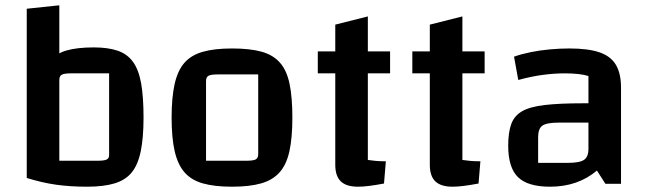

<svg xmlns="http://www.w3.org/2000/svg" viewBox="-20 -694 2441 725"><path d="M334 -515Q388 -515 424.5 -502.5Q461 -490 482.5 -460Q504 -430 513 -379Q522 -328 522 -250Q522 -174 511.5 -123Q501 -72 477.5 -43Q454 -14 412.5 -1.5Q371 11 309 11Q254 11 218.5 -0.5Q183 -12 163 -40.5Q143 -69 135.5 -120Q128 -171 128 -250Q128 -330 137 -381.5Q146 -433 168.5 -462.5Q191 -492 231.5 -503.5Q272 -515 334 -515ZM392 -417H248Q223 -417 213.5 -412Q204 -407 204 -392V-87H347Q373 -87 382.5 -91.5Q392 -96 392 -108ZM81 -661 204 -674V-108V-62L309 11Q245 11 192 3.5Q139 -4 81 -22Z M856 11Q790 11 746 -1.5Q702 -14 676.5 -43.5Q651 -73 639.5 -123.5Q628 -174 628 -250Q628 -326 639.5 -377Q651 -428 676.5 -457Q702 -486 746 -498.5Q790 -511 856 -511Q923 -511 967 -499Q1011 -487 1037 -457.5Q1063 -428 1073.5 -377Q1084 -326 1084 -250Q1084 -174 1073 -123.5Q1062 -73 1036 -43.5Q1010 -14 966 -1.5Q922 11 856 11ZM758 -87H909Q936 -87 945.5 -92Q955 -97 955 -112V-413H804Q777 -413 767.5 -408Q758 -403 758 -388Z M1332 11Q1288 11 1267 -9Q1246 -29 1246 -72V-601L1369 -632V-90Q1383 -88 1398.5 -86.5Q1414 -85 1437 -85L1430 -1Q1398 5 1374 8Q1350 11 1332 11ZM1180 -417V-500H1453V-417Z M1689 11Q1645 11 1624 -9Q1603 -29 1603 -72V-601L1726 -632V-90Q1740 -88 1755.5 -86.5Q1771 -85 1794 -85L1787 -1Q1755 5 1731 8Q1707 11 1689 11ZM1537 -417V-500H1810V-417Z M2057 11Q1973 11 1936 -25Q1899 -61 1899 -144Q1899 -194 1910.5 -225.5Q1922 -257 1951.5 -274Q1981 -291 2037 -297.5Q2093 -304 2183 -304H2232V-231H2090Q2044 -231 2028 -219.5Q2012 -208 2012 -176V-79H2124Q2169 -79 2185.5 -90.5Q2202 -102 2202 -132V-407Q2170 -417 2112 -417Q2072 -417 2028 -411Q1984 -405 1937 -392L1921 -480Q1949 -490 1983.5 -497Q2018 -504 2056 -507.5Q2094 -511 2130 -511Q2201 -511 2243.5 -496.5Q2286 -482 2305.5 -449.5Q2325 -417 2325 -363V0H2266L2234 -50Q2162 11 2057 11Z"/></svg>

Font: Changa ExtraLight Medium
Style: Regular
Weight: 500
Version: Version 3.002; ttfautohint (v1.8.2)